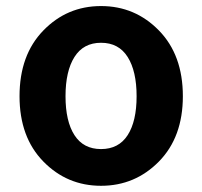

<svg xmlns="http://www.w3.org/2000/svg" viewBox="-20 -594 661 628"><path d="M43.9 -279.3Q43.9 -414.1 121.6 -494.1Q199.2 -574.2 310.5 -574.2Q421.9 -574.2 500 -494.1Q578.1 -414.1 578.1 -279.3Q578.1 -145.5 500 -65.9Q421.9 13.7 310.5 13.7Q199.2 13.7 121.6 -65.9Q43.9 -145.5 43.9 -279.3ZM223.6 -151.9Q252.9 -106.4 310.5 -106.4Q368.2 -106.4 397.5 -151.9Q426.8 -197.3 426.8 -279.3Q426.8 -361.3 397.5 -407.7Q368.2 -454.1 310.5 -454.1Q252.9 -454.1 223.6 -407.7Q194.3 -361.3 194.3 -279.3Q194.3 -197.3 223.6 -151.9Z"/></svg>

Font: Nasu
Style: Bold
Weight: 700
Designer: Ryoko NISHIZUKA (kana &amp; ideographs); Paul D. Hunt (Latin, Greek &amp; Cyrillic); Wenlong ZHANG (bopomofo); Sandoll C
Version: Version 2014.1215